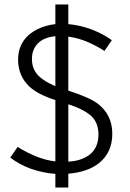

<svg xmlns="http://www.w3.org/2000/svg" viewBox="-20 -770 582 860"><path d="M286 -750V-662Q341 -657 393 -637Q444 -617 481 -590L448 -542Q411 -565 377 -580Q335 -599 286 -606V-364Q381 -334 420 -304Q483 -254 483 -171Q483 -87 423 -39Q372 1 286 8V70H228V9Q109 -1 26 -64L59 -112Q149 -56 228 -47V-322Q149 -347 112 -382Q61 -430 61 -503Q61 -569 106 -611Q153 -653 228 -662V-750ZM228 -384V-608Q174 -602 148.5 -574.5Q123 -547 123 -506Q123 -460 153 -430Q177 -406 228 -384ZM286 -303V-46Q344 -49 381 -77Q421 -108 421 -168Q421 -226 381 -257Q348 -283 286 -303Z"/></svg>

Font: Bellota
Style: Regular
Weight: 400
Designer: Kemie Guaida
Foundry: Kemie Guaida
Version: Version 1.000;PS 002.000;hotconv 1.0.70;makeotf.lib2.5.58329